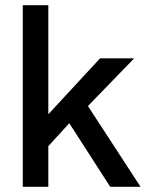

<svg xmlns="http://www.w3.org/2000/svg" viewBox="-20 -717 580 737"><path d="M519.5 0H403L246 -244L165.5 -156V0H67.5V-697H165.5V-278.5L364 -493H495L317.5 -310Z"/></svg>

Font: Acari Sans Neue SemiBold
Style: Regular
Weight: 600
Designer: Alfredo Marco Pradil (font), Cristiano Sobral (main changes)
Foundry: Hanken Design Co. (font), Cristiano Sobral (main changes)
Version: Version 2.459;March 19, 2022;FontCreator 14.0.0.2808 64-bit;